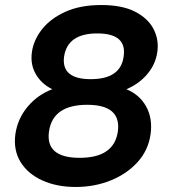

<svg xmlns="http://www.w3.org/2000/svg" viewBox="-20 -732 690 764"><path d="M281 12Q206 12 148.5 -14Q91 -40 62 -87Q33 -134 41 -197Q50 -260 90 -307.5Q130 -355 188 -377Q145 -398 122.5 -437Q100 -476 107 -525Q114 -574 148 -616.5Q182 -659 241 -685.5Q300 -712 383 -712Q466 -712 517.5 -685.5Q569 -659 591 -616.5Q613 -574 606 -525Q599 -476 566 -437Q533 -398 483 -377Q536 -355 562 -307.5Q588 -260 579 -197Q570 -134 527.5 -87Q485 -40 420.5 -14Q356 12 281 12ZM341 -417Q460 -417 472 -507Q486 -599 367 -599Q249 -599 235 -507Q223 -417 341 -417ZM297 -104Q434 -104 449 -209Q463 -315 327 -315Q190 -315 175 -209Q160 -104 297 -104Z"/></svg>

Font: Host Grotesk ExtraBold
Style: Italic
Weight: 800
Italic angle: -8°
Designer: Doğukan Karapınar
Foundry: Element Type
Version: Version 1.003; ttfautohint (v1.8.4.7-5d5b)